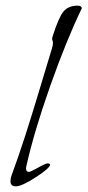

<svg xmlns="http://www.w3.org/2000/svg" viewBox="-20 -652 309 678"><path d="M269 -623Q214 -509 157 -347.5Q100 -186 73 -65Q72 -62 72 -57Q72 -45 82 -45Q88 -45 114.5 -60Q141 -75 148 -75Q154 -75 157 -71Q157 -59 107 -26.5Q57 6 36 6Q17 6 17 -12Q17 -22 21 -33Q47 -104 69.5 -174Q92 -244 121 -340.5Q150 -437 164 -483Q167 -492 167 -501Q167 -505 165.5 -508.5Q164 -512 164 -515Q164 -518 167 -527Q187 -590 204 -611Q221 -632 254 -632Q268 -632 269 -623Z"/></svg>

Font: Bilbo Swash Caps
Style: Regular
Weight: 400
Designer: Robert E. Leuschke
Foundry: Robert E. Leuschke
Version: Version 1.002